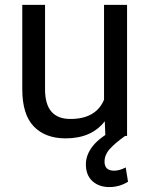

<svg xmlns="http://www.w3.org/2000/svg" viewBox="-20 -548 603 774"><path d="M69.8 -528.3H161.6V-187.5Q161.6 -68.4 263.7 -68.4Q366.7 -68.4 399.4 -146V-528.3H492.2V0H404.8L402.3 -59.1Q349.1 9.8 244.6 9.8Q162.6 9.8 116.2 -38.3Q69.8 -86.4 69.8 -188.5ZM440.9 -24.4 484.4 0Q443.8 28.8 422.6 52.5Q401.4 76.2 401.4 103.5Q401.4 140.1 439.9 140.1Q461.4 140.1 486.8 127L496.1 184.6Q461.9 206.1 420.4 206.1Q378.9 206.1 352.5 182.1Q326.2 158.2 326.2 114.3Q326.2 75.7 354.7 40Q383.3 4.4 440.9 -24.4Z"/></svg>

Font: Bert Sans Medium
Style: Regular
Weight: 500
Designer: Christian Robertson, Adam Twardoch, & Cristiano Sobral
Foundry: Google
Version: Version 12.135;January 10, 2020;FontCreator 12.0.0.2547 64-b